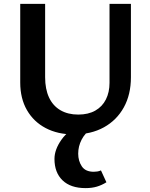

<svg xmlns="http://www.w3.org/2000/svg" viewBox="-20 -678 773 987"><path d="M359 13Q277 13 215 -19.5Q153 -52 118.5 -112Q84 -172 84 -254V-658H212V-281Q212 -220 232 -177Q252 -134 290.5 -111.5Q329 -89 382 -89Q434 -89 470 -109.5Q506 -130 524.5 -167Q543 -204 543 -252V-658H653V-281Q653 -192 616.5 -126Q580 -60 514 -23.5Q448 13 359 13ZM420 289Q343 289 301.5 249Q260 209 260 139Q260 91 296 40Q332 -11 413 -52L454 -21Q417 6 399.5 40Q382 74 382 112Q382 149 400.5 177Q419 205 462 205Q471 205 480.5 203.5Q490 202 499 198L527 259Q503 274 477.5 281.5Q452 289 420 289Z"/></svg>

Font: Ysabeau Office
Style: Bold
Weight: 700
Designer: Christian Thalmann (Catharsis Fonts)
Version: Version 2.001;gftools[0.9.30]; featfreeze: tnum,lnum,ss02